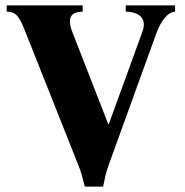

<svg xmlns="http://www.w3.org/2000/svg" viewBox="-20 -685 686 713"><path d="M295 8Q288 -18 283.5 -35.5Q279 -53 268 -79L75 -565Q62 -599 52 -615Q42 -631 31.5 -636Q21 -641 5 -642V-665H287V-642Q247 -640 241.5 -618.5Q236 -597 249 -565L382 -224H384L508 -565Q521 -599 506 -619.5Q491 -640 447 -642V-665H630V-642Q610 -640 592.5 -619.5Q575 -599 562 -565L386 -79Q376 -52 372 -35Q368 -18 363 8Z"/></svg>

Font: Bona Nova SC
Style: Bold
Weight: 700
Designer: Mateusz Machalski
Foundry: Capitalics
Version: Version 4.001; ttfautohint (v1.8.4.7-5d5b)